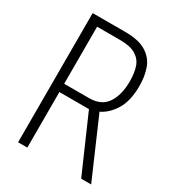

<svg xmlns="http://www.w3.org/2000/svg" viewBox="-167 -785 804 883"><g transform="rotate(30 234.5 -343.0)"><path d="M65 0V-686H238Q310 -686 349.5 -661.5Q389 -637 404 -596Q419 -555 419 -503Q419 -424 390 -376.5Q361 -329 319 -309L453 0H400L271 -295H114V0ZM114 -339H246Q311 -339 340.5 -383Q370 -427 370 -500Q370 -543 359.5 -574.5Q349 -606 320 -624Q291 -642 235 -642H114Z"/></g></svg>

Font: Archivo ExtraCondensed Thin
Style: Regular
Weight: 250
Width: 2
Designer: Hector Gatti
Foundry: Omnibus-Type
Version: Version 2.001